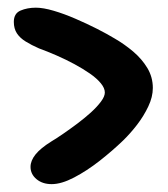

<svg xmlns="http://www.w3.org/2000/svg" viewBox="-20 -585 438 500"><path d="M114.5 -105.5Q90.5 -105.5 75 -118.5Q59.5 -131.5 59.5 -150.5Q59.5 -166.5 72.5 -182.8Q85.5 -199 113.5 -216.5Q127 -224.5 144.8 -236.8Q162.5 -249 181.5 -263.2Q200.5 -277.5 216.8 -292.2Q233 -307 243 -320.5Q253 -334 253 -344Q253 -355.5 242.5 -368.2Q232 -381 214 -393.5Q196 -406 173.8 -418Q151.5 -430 127.5 -440.5Q103.5 -451 81.5 -459Q62 -467.5 47 -476.8Q32 -486 24 -498.2Q16 -510.5 16 -528Q16 -550 33.5 -557.5Q51 -565 73.5 -565Q92.5 -565 119.8 -557Q147 -549 176.5 -536.2Q206 -523.5 233 -509.8Q260 -496 279 -484.5Q304 -470 326.8 -450.8Q349.5 -431.5 363.8 -407.8Q378 -384 378 -356Q378 -332.5 366.2 -307.8Q354.5 -283 337 -260.2Q319.5 -237.5 300.5 -219Q273 -192.5 239.5 -166.2Q206 -140 173 -122.8Q140 -105.5 114.5 -105.5Z"/></svg>

Font: Gluten SemiBold
Style: Regular
Weight: 600
Designer: Tyler Finck
Foundry: Etcetera Type Company
Version: Version 1.300